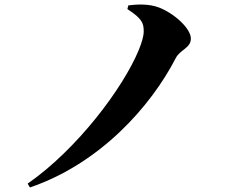

<svg xmlns="http://www.w3.org/2000/svg" viewBox="-20 -771 1040 847"><path d="M614 -633C614 -612 606 -584 592 -550C523 -383 321 -113 102 39L112 56C420 -49 645 -300 756 -516C775 -552 822 -559 822 -601C822 -645 749 -712 681 -738C639 -754 588 -753 546 -747L542 -731C606 -689 614 -670 614 -633Z"/></svg>

Font: Noto Serif KR Black
Style: Regular
Weight: 900
Version: Version 1.001;PS 1.001;hotconv 16.6.54;makeotf.lib2.5.65590